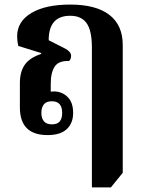

<svg xmlns="http://www.w3.org/2000/svg" viewBox="-20 -580 633 840"><path d="M382 240V-372Q382 -446 359 -478.5Q336 -511 287 -511Q193 -511 193 -404L264 -368Q291 -354 291 -336Q291 -321 282 -313Q237 -315 219.5 -289Q202 -263 202 -213V-179Q208 -180 215 -180Q251 -180 275.5 -156Q300 -132 300 -86Q300 -41 272 -15Q244 11 188 11Q67 11 67 -110V-216Q67 -267 89 -297.5Q111 -328 160 -344V-348L60 -379Q57 -393 56 -403Q55 -413 55 -421Q55 -486 117 -523Q179 -560 287 -560Q400 -560 458.5 -515Q517 -470 517 -383V176L465 240ZM207 -36Q231 -36 241.5 -49Q252 -62 252 -86Q252 -137 207 -137Q183 -137 172 -123.5Q161 -110 161 -86Q161 -63 172 -49.5Q183 -36 207 -36Z"/></svg>

Font: Noto Serif Thai SemiCondensed
Style: Bold
Weight: 700
Width: 4
Designer: Monotype Design Team
Foundry: Monotype Imaging Inc.
Version: Version 2.002; ttfautohint (v1.8.4.7-5d5b)